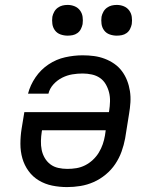

<svg xmlns="http://www.w3.org/2000/svg" viewBox="-20 -753 640 781"><path d="M253 8Q222 8 192.5 2Q163 -4 138 -19Q113 -34 96 -57.5Q79 -81 71 -109Q63 -137 63 -168Q63 -199 68 -230L79 -297H423L424 -302Q427 -321 427.5 -340.5Q428 -360 423.5 -377.5Q419 -395 410 -410.5Q401 -426 386.5 -436Q372 -446 353.5 -450Q335 -454 316 -454Q295 -454 274 -450.5Q253 -447 233 -437Q213 -427 197.5 -410Q182 -393 177 -372H94Q103 -407 124.5 -438.5Q146 -470 177.5 -491Q209 -512 245 -520Q281 -528 316 -528Q340 -528 362.5 -525Q385 -522 406 -514Q427 -506 445 -493.5Q463 -481 476 -463.5Q489 -446 497 -425.5Q505 -405 508.5 -382.5Q512 -360 510.5 -336.5Q509 -313 505 -290L489 -190Q484 -163 474.5 -136.5Q465 -110 449 -86Q433 -62 410 -43Q387 -24 361 -12.5Q335 -1 307.5 3.5Q280 8 253 8ZM254 -66Q273 -66 291 -69Q309 -72 326 -80.5Q343 -89 357.5 -102.5Q372 -116 382 -132.5Q392 -149 398 -166.5Q404 -184 407 -202L410 -223H151L150 -218Q147 -199 146.5 -180Q146 -161 149.5 -143.5Q153 -126 162 -110.5Q171 -95 185 -84.5Q199 -74 217 -70Q235 -66 254 -66ZM455 -608Q440 -608 426 -613Q412 -618 403.5 -629.5Q395 -641 393 -655.5Q391 -670 393 -685Q395 -695 400.5 -705Q406 -715 415 -721.5Q424 -728 434 -730.5Q444 -733 455 -733Q470 -733 483.5 -727.5Q497 -722 505.5 -710.5Q514 -699 516 -684.5Q518 -670 516 -655Q514 -645 509 -635Q504 -625 495 -618.5Q486 -612 475.5 -610Q465 -608 455 -608ZM255 -608Q240 -608 226 -613Q212 -618 203.5 -629.5Q195 -641 193 -655.5Q191 -670 193 -685Q195 -695 200.5 -705Q206 -715 215 -721.5Q224 -728 234 -730.5Q244 -733 255 -733Q270 -733 283.5 -727.5Q297 -722 305.5 -710.5Q314 -699 316 -684.5Q318 -670 316 -655Q314 -645 309 -635Q304 -625 295 -618.5Q286 -612 275.5 -610Q265 -608 255 -608Z"/></svg>

Font: Iosevka Etoile Oblique
Style: Regular
Weight: 400
Italic angle: -9°
Designer: Belleve Invis
Foundry: Belleve Invis
Version: Version 15.5.2; ttfautohint (v1.8.4)